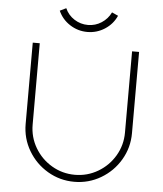

<svg xmlns="http://www.w3.org/2000/svg" viewBox="-60 -944 860 1011"><g transform="rotate(5 370.0 -438.5)"><path d="M524 -876Q504 -831 462 -804Q420 -777 370 -777Q320 -777 278 -804Q236 -831 216 -876L249 -892Q265 -856 298 -835Q331 -814 370 -814Q409 -814 441.5 -835Q474 -856 491 -891ZM614 -696H651V-266Q651 -190 613 -125.5Q575 -61 510.5 -23Q446 15 370 15Q294 15 229.5 -23Q165 -61 127 -125.5Q89 -190 89 -266V-696H126V-266Q126 -200 159 -144Q192 -88 248 -55Q304 -22 370 -22Q436 -22 492 -55Q548 -88 581 -144Q614 -200 614 -266Z"/></g></svg>

Font: M Major Mono Display
Style: Regular
Weight: 400
Designer: Emre Parlak
Foundry: Emre Parlak
Version: Version 2.000; ttfautohint (v1.8) -l 8 -r 50 -G 200 -x 14 -D